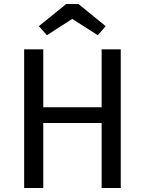

<svg xmlns="http://www.w3.org/2000/svg" viewBox="-20 -934 720 954"><path d="M339 -840 466 -759 505 -804 370 -914H309L173 -804L213 -759ZM580 0V-689H485V-401H195V-689H100V0H195V-323H485V0Z"/></svg>

Font: Fira Sans
Style: Regular
Weight: 400
Designer: Carrois Corporate & Edenspiekermann AG
Foundry: Carrois Corporate GbR & Edenspiekermann AG
Version: Version 4.203